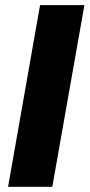

<svg xmlns="http://www.w3.org/2000/svg" viewBox="-20 -722 346 742"><path d="M11.2 0 134.8 -702.1H306.2L182.1 0Z"/></svg>

Font: SVN-Poppins
Style: Bold Italic
Weight: 700
Italic angle: -10°
Designer: Ninad Kale (Devanagari), Jonny Pinhorn (Latin)
Foundry: Indian Type Foundry
Version: Version 3.002 2017